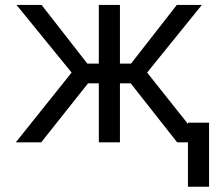

<svg xmlns="http://www.w3.org/2000/svg" viewBox="-20 -565 867 762"><path d="M42.6 0 264.2 -277 45.5 -545.5H144.9L326.7 -312.5H372.2V-545.5H456V-312.5H500L681.8 -545.5H781.2L563.9 -277L784.1 0H683.2L498.6 -234.4H456V0H372.2V-234.4H329.5L143.5 0ZM809.7 -78.1V176.1H725.9V-78.1Z"/></svg>

Font: Inter Zeller
Style: Regular
Weight: 400
Designer: Rasmus Andersson; Joe Bland
Foundry: zeller
Version: Version 3.015;git-dec3a8cb1